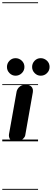

<svg xmlns="http://www.w3.org/2000/svg" viewBox="-25 -1250 458 1698"><path d="M114 0Q77.5 0 64.2 -18.5Q51 -37 54.5 -62.5L122 -440.5Q123.5 -449 131.2 -463.2Q139 -477.5 156.5 -489Q174 -500.5 204 -500.5Q238 -500.5 254.2 -482Q270.5 -463.5 265 -432L198 -52.5Q195.5 -37 174.5 -18.5Q153.5 0 114 0ZM114 0Q77.5 0 64.2 -18.5Q51 -37 54.5 -62.5L122 -440.5Q123.5 -449 131.2 -463.2Q139 -477.5 156.5 -489Q174 -500.5 204 -500.5Q238 -500.5 254.2 -482Q270.5 -463.5 265 -432L198 -52.5Q195.5 -37 174.5 -18.5Q153.5 0 114 0ZM335 -580.5Q304.5 -580.5 281.8 -603.2Q259 -626 259 -658Q259 -689.5 281 -712.5Q303 -735.5 335 -735.5Q366 -735.5 389.8 -713.5Q413.5 -691.5 413.5 -658Q413.5 -626 390.5 -603.2Q367.5 -580.5 335 -580.5ZM112.5 -580.5Q82 -580.5 59.2 -603.2Q36.5 -626 36.5 -658Q36.5 -689.5 58.5 -712.5Q80.5 -735.5 112.5 -735.5Q143.5 -735.5 167.2 -713.5Q191 -691.5 191 -658Q191 -626 167.8 -603.2Q144.5 -580.5 112.5 -580.5ZM-5 420.5H311.5V428.5H-5ZM-5 -16H311.5V0H-5ZM-5 -505.5H311.5V-497.5H-5ZM-5 -1230H311.5V-1222H-5Z"/></svg>

Font: Edu VIC WA NT Pre Guide
Style: Regular
Weight: 400
Designer: Tina and Corey Anderson, Eben Sorkin, Mirko Velimirovic
Foundry: Google for Education
Version: Version 1.000